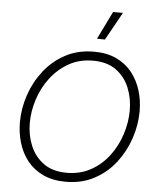

<svg xmlns="http://www.w3.org/2000/svg" viewBox="-64 -1041 911 1105"><g transform="rotate(5 392.0 -488.5)"><path d="M511 -825 465 -826 544 -987H601ZM357 10Q282 10 226.5 -16Q171 -42 135.5 -86.5Q100 -131 82.5 -188.5Q65 -246 65 -309Q65 -387 91 -465Q117 -543 167 -607.5Q217 -672 289.5 -711Q362 -750 455 -750Q530 -750 585 -724Q640 -698 675.5 -653Q711 -608 728.5 -551Q746 -494 746 -431Q746 -353 720 -275Q694 -197 644.5 -132.5Q595 -68 522.5 -29Q450 10 357 10ZM358 -42Q437 -42 498.5 -76.5Q560 -111 602.5 -168Q645 -225 667 -294Q689 -363 689 -431Q689 -501 664 -562Q639 -623 587 -660.5Q535 -698 454 -698Q375 -698 313.5 -663Q252 -628 209 -571Q166 -514 144 -445.5Q122 -377 122 -309Q122 -239 147.5 -178Q173 -117 225 -79.5Q277 -42 358 -42Z"/></g></svg>

Font: Be Vietnam Pro ExtraLight
Style: Italic
Weight: 200
Italic angle: -12°
Designer: Lam Bao, Tony Le, Vietanh Nguyen
Foundry: Yellow Type Foundry
Version: Version 1.002; ttfautohint (v1.8.3)